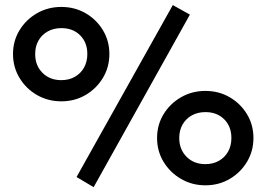

<svg xmlns="http://www.w3.org/2000/svg" viewBox="-20 -738 1076 775"><path d="M358 17.5 289 -23.5 677.5 -717.5 746.5 -679ZM227.5 -329Q173.5 -329 129.2 -354.5Q85 -380 58.8 -423.5Q32.5 -467 32.5 -520Q32.5 -573 58.8 -616Q85 -659 129.2 -684.5Q173.5 -710 227.5 -710Q282 -710 325.8 -684.5Q369.5 -659 395.5 -616Q421.5 -573 421.5 -520Q421.5 -467 395.5 -423.8Q369.5 -380.5 325.8 -354.8Q282 -329 227.5 -329ZM227.5 -414.5Q258.5 -414.5 282.2 -428Q306 -441.5 319.2 -465.2Q332.5 -489 332.5 -520Q332.5 -566.5 303.5 -595.5Q274.5 -624.5 227.5 -624.5Q196.5 -624.5 172.8 -611.2Q149 -598 135.5 -574.5Q122 -551 122 -520Q122 -473.5 151.5 -444Q181 -414.5 227.5 -414.5ZM809 10Q755 10 710.8 -15.8Q666.5 -41.5 640.2 -84.8Q614 -128 614 -181Q614 -234 640.2 -277Q666.5 -320 710.8 -345.5Q755 -371 809 -371Q863.5 -371 907.2 -345.5Q951 -320 977 -277Q1003 -234 1003 -181Q1003 -128 977 -84.8Q951 -41.5 907.2 -15.8Q863.5 10 809 10ZM809 -75.5Q840 -75.5 863.8 -89Q887.5 -102.5 900.8 -126.2Q914 -150 914 -181Q914 -227.5 885 -256.5Q856 -285.5 809 -285.5Q778 -285.5 754.2 -272.2Q730.5 -259 717 -235.5Q703.5 -212 703.5 -181Q703.5 -135 733 -105.2Q762.5 -75.5 809 -75.5Z"/></svg>

Font: Geologica EX Med
Style: Regular
Weight: 500
Designer: Sindre Bremnes, Frode Helland
Foundry: Monokrom Skriftforlag AS
Version: Version 1.010;gftools[0.9.28]